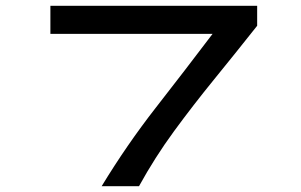

<svg xmlns="http://www.w3.org/2000/svg" viewBox="-20 -643 1040 663"><path d="M331 0Q418 -143 517.5 -270.5Q617 -398 714 -526H154V-623H868V-554Q792 -458 719.5 -369Q647 -280 581 -190Q515 -100 460 0Z"/></svg>

Font: Inconsolata UltraExpanded SemiBold
Style: Regular
Weight: 600
Width: 9
Monospace: yes
Designer: Raph Levien, Cyreal, Brenton Simpson
Foundry: Raph Levien, Cyreal, Google
Version: Version 3.001; ttfautohint (v1.8.2.53-6de2)